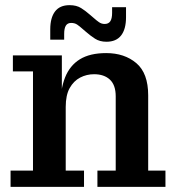

<svg xmlns="http://www.w3.org/2000/svg" viewBox="-20 -725 683 745"><path d="M358 0V-63H429V-351Q429 -395 406.5 -416Q384 -437 345 -437Q316 -437 291 -424Q266 -411 250.5 -383.5Q235 -356 235 -310L214 -309Q214 -378 232.5 -424.5Q251 -471 290 -495Q329 -519 392 -519Q463 -519 509 -480Q555 -441 555 -355V-63H622V0ZM21 0V-63H108V-448H30V-510H220V-349L235 -351V-63H306V0ZM393 -563Q367 -563 348.5 -575Q330 -587 313 -602L299 -614L330 -667L344 -655Q354 -646 364 -639Q374 -632 386 -632Q401 -632 408 -642.5Q415 -653 415 -675V-697H469V-658Q469 -612 450 -587.5Q431 -563 393 -563ZM175 -611Q175 -656 193.5 -680.5Q212 -705 250 -705Q277 -705 295 -693.5Q313 -682 330 -667L344 -655L313 -602L299 -614Q289 -623 279.5 -629.5Q270 -636 256 -636Q242 -636 235.5 -625.5Q229 -615 229 -593V-571H175Z"/></svg>

Font: Montagu Slab 120pt Medium
Style: Regular
Weight: 500
Designer: Florian Karsten
Foundry: Florian Karsten
Version: Version 1.000